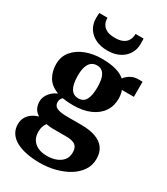

<svg xmlns="http://www.w3.org/2000/svg" viewBox="-256 -926 1129 1298"><g transform="rotate(30 309.0 -276.5)"><path d="M277.5 263Q221 263 173.8 253.5Q126.5 244 92 225.5Q57.5 207 38.2 178Q19 149 19 109.5Q19 79.5 31.8 56.2Q44.5 33 67 17.2Q89.5 1.5 118 -6Q92 -22 80.5 -44.8Q69 -67.5 69 -96Q69 -118.5 79 -139.2Q89 -160 107.5 -177Q126 -194 151 -205.5Q91 -227.5 65.5 -271.8Q40 -316 40 -372.5Q40 -430.5 74.2 -472Q108.5 -513.5 165.2 -535.5Q222 -557.5 290.5 -557.5Q354.5 -557.5 399.2 -545.5Q444 -533.5 473 -508.5Q484.5 -526.5 511.2 -543.2Q538 -560 572.5 -560H606V-442H512Q516 -435 518.2 -424.5Q520.5 -414 522 -402.8Q523.5 -391.5 523.5 -380.5Q524 -322 494.2 -278.5Q464.5 -235 409 -211Q353.5 -187 276 -187Q253.5 -187 232.2 -188.8Q211 -190.5 193.5 -193.5Q185 -184.5 181 -175.2Q177 -166 177 -153.5Q177 -125 202 -112.8Q227 -100.5 288.5 -100.5H392.5Q459.5 -100.5 505 -84Q550.5 -67.5 574 -34.5Q597.5 -1.5 597.5 48Q597.5 98.5 571 138.2Q544.5 178 499 205.8Q453.5 233.5 396.2 248.2Q339 263 277.5 263ZM295.5 198Q332.5 198 364.5 186.8Q396.5 175.5 416.5 152Q436.5 128.5 436.5 91.5Q436.5 65.5 427.2 49.5Q418 33.5 397 26Q376 18.5 341.5 18.5H239Q224.5 18.5 211 16.8Q197.5 15 186.5 13Q178 25 171.2 42.2Q164.5 59.5 164.5 84.5Q164.5 120 180.2 145.5Q196 171 225.2 184.5Q254.5 198 295.5 198ZM284.5 -245Q326 -245 343.2 -278.5Q360.5 -312 360.5 -373.5Q360.5 -415.5 352.8 -444Q345 -472.5 328.2 -487.2Q311.5 -502 286 -502Q259.5 -502 241.8 -488Q224 -474 215 -446.2Q206 -418.5 206 -377.5Q206 -337 214 -307Q222 -277 239.2 -261Q256.5 -245 284.5 -245ZM294 -623Q240.5 -623 201 -642.2Q161.5 -661.5 140 -695.8Q118.5 -730 118.5 -774.5Q118.5 -785 118.8 -796.8Q119 -808.5 120.5 -816H184.5Q184.5 -811 184.8 -805.8Q185 -800.5 186 -794.5Q189.5 -775 201.5 -758.5Q213.5 -742 236.2 -732.5Q259 -723 294 -723Q329 -723 351.5 -732.5Q374 -742 386 -758.2Q398 -774.5 401 -794.5Q402.5 -800 403 -805.5Q403.5 -811 403 -816H466Q466 -808.5 466.5 -797Q467 -785.5 467 -775Q467 -730.5 445.2 -696Q423.5 -661.5 384.5 -642.2Q345.5 -623 294 -623Z"/></g></svg>

Font: Merriweather 48pt Black
Style: Regular
Weight: 900
Version: Version 2.100